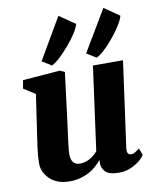

<svg xmlns="http://www.w3.org/2000/svg" viewBox="-93 -922 809 1001"><g transform="rotate(-10 311.5 -421.0)"><path d="M67.4 -55.7Q53.2 -79.6 53 -105.7Q52.7 -131.8 54.7 -153.1Q56.6 -174.3 59.6 -197.5Q62.5 -220.7 66.4 -244.6L99.6 -469.7L38.1 -508.8L45.9 -552.2L242.7 -567.9L268.1 -556.2L234.4 -287.6Q216.3 -159.2 216.3 -130.9Q216.3 -72.3 262.7 -72.3Q314.9 -72.3 357.4 -120.6L418 -564H577.1L514.6 -110.8Q509.8 -73.7 534.2 -73.7Q545.9 -73.7 557.6 -81.5L579.1 -96.2L592.8 -60.5Q565.9 -20.5 508.8 1Q485.4 9.8 456.1 9.8Q403.8 9.8 384.5 -10Q365.2 -29.8 365.2 -55.2Q365.2 -62.5 366.7 -69.8L364.7 -71.3Q332.5 -35.2 305.7 -20Q253.9 9.8 195.3 9.8Q106 9.8 67.4 -55.7ZM394 -632.3 523.9 -850.6 604 -794.9Q593.8 -755.4 538.6 -687.5Q481.9 -618.2 444.3 -601.1ZM158.2 -632.3 285.6 -850.6 369.6 -793Q358.9 -752.9 302.7 -687Q244.6 -618.7 208 -601.1Z"/></g></svg>

Font: Merriweather
Style: Heavy Italic
Weight: 900
Italic angle: -7°
Designer: Eben Sorkin
Foundry: Eben Sorkin
Version: Version 1.001